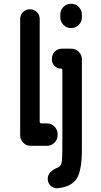

<svg xmlns="http://www.w3.org/2000/svg" viewBox="-20 -780 540 1027"><path d="M361.3 -759.8Q384.8 -759.8 401.4 -742.7Q418 -725.6 418 -703.1V-686.5Q418 -663.1 400.9 -646.5Q383.8 -629.9 361.3 -629.9H359.4Q335.9 -629.9 319.3 -647Q302.7 -664.1 302.7 -686.5V-703.1Q302.7 -726.6 319.3 -743.2Q335.9 -759.8 359.4 -759.8ZM361.3 -519.5Q384.8 -519.5 401.4 -502.9Q418 -486.3 418 -462.9V19.5Q418 130.9 390.6 174.8Q363.3 218.8 289.1 226.6Q266.6 228.5 251 213.9Q235.4 199.2 235.4 175.8Q235.4 137.7 289.1 116.2Q304.7 110.4 309.1 90.8Q313.5 71.3 313.5 19.5V-406.2Q313.5 -413.1 304.7 -413.1Q286.1 -413.1 272 -427.2Q257.8 -441.4 257.8 -460.9V-465.8Q257.8 -489.3 273.4 -504.4Q289.1 -519.5 310.5 -519.5ZM288.1 -56.6Q288.1 -33.2 271 -16.6Q253.9 0 231.4 0H143.6Q120.1 0 104 -17.1Q87.9 -34.2 87.9 -56.6V-677.7Q87.9 -700.2 103 -715.3Q118.2 -730.5 140.1 -730.5Q162.1 -730.5 177.2 -715.3Q192.4 -700.2 192.4 -677.7V-128.9Q192.4 -120.1 201.2 -120.1H231.4Q254.9 -120.1 271.5 -103Q288.1 -85.9 288.1 -63.5Z"/></svg>

Font: Rounded Mgen+ 1m bold
Style: Bold
Weight: 700
Designer: [Source Han Sans]
Ryoko NISHIZUKA  (kana & ideographs); Paul D. Hunt (Latin, Greek & Cyrillic); Wenlong ZHANG  (bopomofo
Version: Version 1.059.20150602